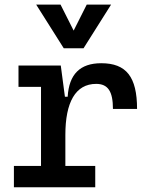

<svg xmlns="http://www.w3.org/2000/svg" viewBox="-20 -796 626 816"><path d="M257.8 -222.7C257.8 -361.3 300.8 -439.5 388.7 -439.5C438.5 -439.5 460 -408.2 460 -333H562.5C562.5 -469.7 516.6 -527.3 410.2 -527.3C320.3 -527.3 273.4 -480.5 267.6 -384.8H255.9L238.3 -517.6H58.6V-426.8H154.3V-90.8H39.1V0H384.8V-90.8H257.8ZM251 -590.8H335L452.1 -776.4H348.6L293 -666L237.3 -776.4H133.8Z"/></svg>

Font: Cascadia Mono NF
Style: Regular
Weight: 400
Monospace: yes
Designer: Aaron Bell
Foundry: Saja Typeworks
Version: Version 2404.023